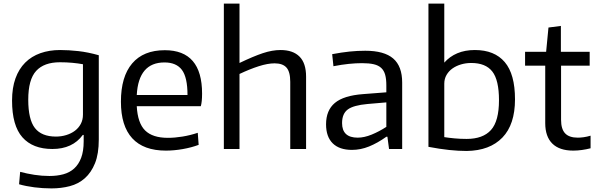

<svg xmlns="http://www.w3.org/2000/svg" viewBox="-20 -828 3321 1067"><path d="M291 -69Q321 -69 348.5 -77.5Q376 -86 396.5 -101.5Q417 -117 429 -139.5Q441 -162 441 -191V-471Q414 -476 381.5 -479Q349 -482 313 -482Q225 -482 181 -434Q137 -386 137 -274Q137 -164 174 -116.5Q211 -69 291 -69ZM266 219Q218 219 171 213Q124 207 86 196L92 127Q129 137 171 143.5Q213 150 255 150Q297 150 332 140.5Q367 131 392 108.5Q417 86 431 49Q445 12 445 -43V-78H440Q383 0 271 0Q162 0 104.5 -65Q47 -130 47 -269Q47 -340 66 -392.5Q85 -445 120 -480Q155 -515 204.5 -532.5Q254 -550 314 -550Q362 -550 415.5 -544Q469 -538 529 -521V-53Q529 27 508 79Q487 131 451.5 162.5Q416 194 368 206.5Q320 219 266 219Z M894 -481Q750 -481 740 -300H1022Q1022 -398 991 -439.5Q960 -481 894 -481ZM902 9Q778 9 715 -59.5Q652 -128 652 -263Q652 -402 714.5 -475.5Q777 -549 896 -549Q1103 -549 1103 -308Q1103 -262 1096 -238H740Q745 -144 786.5 -103Q828 -62 913 -62Q951 -62 994 -69Q1037 -76 1079 -90L1084 -23Q1044 -8 995.5 0.5Q947 9 902 9Z M1224 -808H1311V-478Q1388 -515 1440.5 -532.5Q1493 -550 1539 -550Q1608 -550 1644.5 -513.5Q1681 -477 1681 -402V0H1593V-373Q1593 -429 1572 -452.5Q1551 -476 1506 -476Q1468 -476 1418 -460Q1368 -444 1311 -417V0H1224Z M1968 -63Q2004 -63 2045.5 -80Q2087 -97 2127 -123V-259L2022 -250Q1944 -243 1912.5 -219.5Q1881 -196 1881 -144Q1881 -63 1968 -63ZM1936 5Q1866 5 1829 -31.5Q1792 -68 1792 -137Q1792 -215 1841 -256Q1890 -297 1998 -305L2127 -315V-354Q2127 -389 2120.5 -412.5Q2114 -436 2098.5 -450.5Q2083 -465 2057 -471Q2031 -477 1992 -477Q1958 -477 1918.5 -473Q1879 -469 1833 -460L1826 -527Q1879 -537 1922.5 -541.5Q1966 -546 2010 -546Q2115 -546 2165 -503Q2215 -460 2215 -369V0H2142L2133 -68H2127Q2078 -33 2031 -14Q1984 5 1936 5Z M2573 -56Q2664 -56 2708.5 -105.5Q2753 -155 2753 -271Q2753 -383 2716 -430.5Q2679 -478 2599 -478Q2569 -478 2542 -470Q2515 -462 2494.5 -447.5Q2474 -433 2461.5 -411.5Q2449 -390 2449 -363V-66Q2474 -62 2506 -59Q2538 -56 2573 -56ZM2574 11Q2528 11 2476 5.5Q2424 0 2361 -12V-808H2449V-480Q2479 -514 2521.5 -532Q2564 -550 2619 -550Q2728 -550 2785 -483Q2842 -416 2842 -276Q2842 -136 2772 -63.5Q2702 9 2574 11Z M3166 9Q3089 9 3049.5 -30Q3010 -69 3010 -144V-463H2898V-540H3015L3028 -675L3097 -684V-540H3257V-463H3098V-162Q3098 -111 3120.5 -87Q3143 -63 3191 -63Q3206 -63 3224 -65.5Q3242 -68 3262 -74V-4Q3239 2 3214 5.5Q3189 9 3166 9Z"/></svg>

Font: EncodeSans
Style: Regular
Weight: 400
Designer: Pablo Impallari, Andres Torresi
Foundry: Pablo Impallari, Andres Torresi
Version: Version 1.000; ttfautohint (v1.4.1)